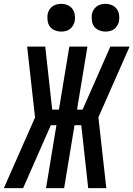

<svg xmlns="http://www.w3.org/2000/svg" viewBox="-42 -977 693 997"><path d="M-22 0 140 -367 99 -735H193L229 -408H264L318 -735H412L358 -408H387L531 -735H631L469 -368L510 0H416L380 -327H345L291 0H197L251 -327H222L78 0ZM506 -813Q489 -813 473 -819.5Q457 -826 447.5 -838.5Q438 -851 435.5 -868Q433 -885 435 -902Q437 -914 443.5 -925Q450 -936 460 -943.5Q470 -951 482 -954Q494 -957 506 -957Q523 -957 538.5 -950.5Q554 -944 563.5 -931.5Q573 -919 576 -902Q579 -885 576 -868Q574 -856 567.5 -845Q561 -834 551.5 -826.5Q542 -819 530 -816Q518 -813 506 -813ZM276 -813Q259 -813 243 -819.5Q227 -826 217.5 -838.5Q208 -851 205.5 -868Q203 -885 205 -902Q207 -914 213.5 -925Q220 -936 230 -943.5Q240 -951 252 -954Q264 -957 276 -957Q293 -957 308.5 -950.5Q324 -944 333.5 -931.5Q343 -919 346 -902Q349 -885 346 -868Q344 -856 337.5 -845Q331 -834 321.5 -826.5Q312 -819 300 -816Q288 -813 276 -813Z"/></svg>

Font: Iosevka Semibold Extended
Style: Italic
Weight: 600
Width: 7
Italic angle: -9°
Monospace: yes
Designer: Belleve Invis
Foundry: Belleve Invis
Version: Version 32.5.0; ttfautohint (v1.8.4)